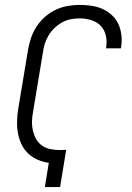

<svg xmlns="http://www.w3.org/2000/svg" viewBox="-20 -763 540 783"><path d="M163 0 179 -99Q156 -102 134 -111.5Q112 -121 95 -137Q78 -153 68 -174Q58 -195 53.5 -218.5Q49 -242 49.5 -267Q50 -292 54 -317L94 -558Q98 -582 106 -606.5Q114 -631 128 -653Q142 -675 162 -693Q182 -711 206 -722.5Q230 -734 255 -738.5Q280 -743 305 -743Q329 -743 353 -739.5Q377 -736 398 -726.5Q419 -717 436 -701.5Q453 -686 462.5 -665.5Q472 -645 475 -620.5Q478 -596 474 -572L473 -566H412L413 -570Q417 -595 411.5 -618.5Q406 -642 390.5 -658Q375 -674 352 -681Q329 -688 305 -688Q287 -688 268.5 -684.5Q250 -681 233 -671.5Q216 -662 202 -648.5Q188 -635 178 -618.5Q168 -602 162.5 -584Q157 -566 155 -549L115 -308Q111 -288 110.5 -268Q110 -248 114.5 -229.5Q119 -211 128 -195Q137 -179 152.5 -168.5Q168 -158 187.5 -154.5Q207 -151 226 -151Q232 -151 238 -151.5Q244 -152 250 -152L225 0Z"/></svg>

Font: Iosevka SS18 Light
Style: Italic
Weight: 300
Italic angle: -9°
Monospace: yes
Designer: Belleve Invis
Foundry: Belleve Invis
Version: Version 25.1.1; ttfautohint (v1.8.4)